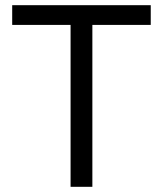

<svg xmlns="http://www.w3.org/2000/svg" viewBox="-20 -720 628 740"><path d="M252 0V-624H27V-700H561V-624H336V0Z"/></svg>

Font: Space Grotesk
Style: Regular
Weight: 400
Designer: Florian Karsten
Foundry: Florian Karsten
Version: Version 2.000